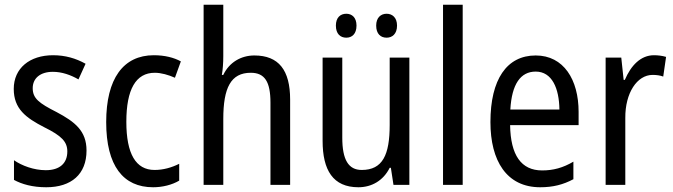

<svg xmlns="http://www.w3.org/2000/svg" viewBox="-20 -780 2841 810"><path d="M345 -145C345 -228 296 -266 219 -307C144 -345 118 -365 118 -408C118 -450 150 -477 203 -477C241 -477 278 -464 311 -445L341 -511C300 -534 255 -547 204 -547C105 -547 38 -492 38 -405C38 -321 89 -283 167 -243C240 -207 264 -182 264 -141C264 -92 233 -62 173 -62C123 -62 72 -81 39 -104V-21C72 -3 117 10 175 10C281 10 345 -45 345 -145Z M626 10C665 10 706 0 736 -18V-89C704 -73 669 -63 632 -63C553 -63 513 -131 513 -266C513 -403 553 -473 633 -473C660 -473 691 -464 718 -452L743 -521C714 -537 675 -547 629 -547C500 -547 428 -448 428 -265C428 -80 500 10 626 10Z M922 -543V-760H839V0H922V-278C922 -410 954 -473 1038 -473C1097 -473 1121 -435 1121 -347V0H1204V-360C1204 -484 1156 -546 1053 -546C997 -546 947 -517 922 -464H916C920 -487 922 -515 922 -543Z M1397 -672C1397 -637 1416 -621 1441 -621C1465 -621 1484 -637 1484 -672C1484 -706 1465 -722 1441 -722C1416 -722 1397 -706 1397 -672ZM1567 -672C1567 -637 1586 -621 1611 -621C1635 -621 1655 -637 1655 -672C1655 -706 1635 -722 1611 -722C1587 -722 1567 -706 1567 -672ZM1707 -537H1624V-253C1624 -126 1594 -63 1506 -63C1450 -63 1424 -106 1424 -199V-537H1341V-186C1341 -62 1385 10 1492 10C1548 10 1597 -18 1624 -72H1629L1640 0H1707Z M1932 0V-760H1849V0Z M2240 -546C2118 -546 2049 -445 2049 -265C2049 -102 2117 10 2259 10C2313 10 2356 -1 2399 -24V-98C2355 -72 2314 -61 2267 -61C2179 -61 2134 -125 2132 -252H2421V-308C2421 -444 2358 -546 2240 -546ZM2240 -478C2309 -478 2339 -407 2340 -318H2133C2139 -425 2176 -478 2240 -478Z M2739 -547C2683 -547 2642 -504 2616 -443H2611L2601 -537H2535V0H2618V-282C2617 -388 2668 -464 2733 -464C2749 -464 2765 -462 2778 -457L2790 -540C2773 -545 2755 -547 2739 -547Z"/></svg>

Font: Noto Sans Condensed
Style: Regular
Weight: 400
Width: 3
Designer: Monotype Design Team
Foundry: Monotype Imaging Inc.
Version: Version 2.013